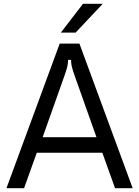

<svg xmlns="http://www.w3.org/2000/svg" viewBox="-20 -993 734 1013"><path d="M107 0H14L295 -763H399L680 0H587L520 -187H174ZM205 -269H489L373 -596Q364 -622 359.5 -639Q355 -656 355 -677H339Q339 -656 334.5 -639Q330 -622 321 -596ZM379 -821H301L418 -973H522Z"/></svg>

Font: Open Sauce Sans
Style: Regular
Weight: 400
Designer: Alfredo Marco Pradil
Foundry: Creative Sauce Fz LLC
Version: Version 1.477